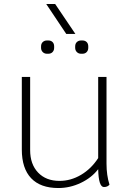

<svg xmlns="http://www.w3.org/2000/svg" viewBox="-20 -938 649 968"><path d="M532 -7Q522 5 504 5Q477 5 475 -85Q442 -42 387.5 -16Q333 10 274 10Q184 10 137 -39.5Q90 -89 90 -184V-550H132V-181Q132 -110 172 -68Q212 -26 280 -26Q337 -26 388.5 -56.5Q440 -87 475 -141V-550H517V-113Q517 -54 532 -7ZM187 -697V-704Q187 -718 195.5 -726Q204 -734 217 -734H223Q237 -734 245 -726Q253 -718 253 -704V-697Q253 -684 245 -675.5Q237 -667 223 -667H217Q204 -667 195.5 -675.5Q187 -684 187 -697ZM359 -697V-704Q359 -718 367.5 -726Q376 -734 389 -734H395Q409 -734 417 -726Q425 -718 425 -704V-697Q425 -684 417 -675.5Q409 -667 395 -667H389Q376 -667 367.5 -675.5Q359 -684 359 -697ZM213 -918H258L360 -767H314Z"/></svg>

Font: Krub ExtraLight
Style: Regular
Weight: 275
Designer: Ekaluck Peanpanawate
Foundry: Cadson Demak Co.,Ltd.
Version: Version 1.000; ttfautohint (v1.6)